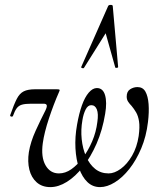

<svg xmlns="http://www.w3.org/2000/svg" viewBox="-20 -752 661 785"><path d="M441 -727 463 -478Q463 -475 457 -474.5Q451 -474 451 -477L412 -616L323 -474Q321 -472 316 -473.5Q311 -475 312 -478L422 -727Q424 -732 432.5 -732Q441 -732 441 -727ZM186 13Q152 13 130 -6.5Q108 -26 100 -58.5Q92 -91 98 -130Q105 -172 125.5 -217Q146 -262 166 -301Q173 -316 171 -322Q169 -328 158 -328H108Q83 -328 69.5 -324Q56 -320 48 -309Q40 -298 33 -278Q31 -274 25.5 -275.5Q20 -277 22 -282Q37 -325 48.5 -347.5Q60 -370 77 -378.5Q94 -387 123 -387H213Q222 -387 223.5 -385Q225 -383 221 -375Q199 -325 180 -267.5Q161 -210 155 -167Q147 -110 166 -76.5Q185 -43 221 -43Q247 -43 271.5 -60Q296 -77 318.5 -107Q341 -137 357 -174.5Q373 -212 378 -253Q383 -287 376 -304.5Q369 -322 353 -322Q339 -322 330 -304Q321 -286 317 -261Q310 -222 314 -183Q318 -144 332 -112Q346 -80 369 -61.5Q392 -43 424 -43Q448 -43 474 -62Q500 -81 520 -115.5Q540 -150 547 -196Q552 -233 548.5 -255.5Q545 -278 536.5 -292.5Q528 -307 518 -319Q510 -327 504 -336Q498 -345 498 -357Q498 -378 512 -387Q526 -396 542 -396Q564 -396 574.5 -377.5Q585 -359 587.5 -326.5Q590 -294 585 -253Q578 -194 557.5 -145.5Q537 -97 509 -61.5Q481 -26 449.5 -6.5Q418 13 389 13Q359 13 337.5 -7.5Q316 -28 303.5 -63.5Q291 -99 288.5 -145.5Q286 -192 295 -242Q303 -288 315 -321.5Q327 -355 343 -373.5Q359 -392 376 -392Q401 -392 409.5 -363Q418 -334 410 -287Q399 -220 375 -165Q351 -110 319.5 -70Q288 -30 253.5 -8.5Q219 13 186 13Z"/></svg>

Font: Cormorant Light Medium
Style: Italic
Weight: 500
Italic angle: -10°
Version: Version 4.000